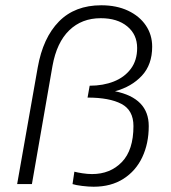

<svg xmlns="http://www.w3.org/2000/svg" viewBox="-20 -698 648 728"><path d="M335 10Q316 10 291.5 7Q267 4 255 0L262 -47Q273 -44 292.5 -41Q312 -38 329 -38Q398 -38 442 -83.5Q486 -129 486 -220Q486 -280 440.5 -304Q395 -328 312 -328L320 -373Q371 -373 411.5 -389Q452 -405 476 -437Q500 -469 500 -516Q500 -567 462.5 -598Q425 -629 362 -629Q290 -629 242.5 -583Q195 -537 179 -448L101 0H45L123 -442Q143 -555 203.5 -616.5Q264 -678 364 -678Q422 -678 465.5 -657.5Q509 -637 533 -601.5Q557 -566 557 -521Q557 -453 518 -411Q479 -369 416 -352Q480 -339 512 -306Q544 -273 544 -220Q544 -154 519.5 -102Q495 -50 448 -20Q401 10 335 10Z"/></svg>

Font: Gantari Light
Style: Italic
Weight: 300
Italic angle: -10°
Version: Version 1.000